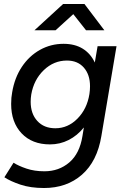

<svg xmlns="http://www.w3.org/2000/svg" viewBox="-20 -732 629 964"><path d="M2 158 48 85Q73 101 113 114.5Q153 128 203 128Q276 128 328 83.5Q380 39 394 -49L401 -92Q368 -51 324.5 -29Q281 -7 231 -7Q141 -7 88.5 -62.5Q36 -118 36 -210Q36 -243 41 -268Q53 -341 89.5 -396Q126 -451 180.5 -481.5Q235 -512 299 -512Q356 -512 395.5 -487.5Q435 -463 456 -418L470 -500H565L489 -49Q468 78 391.5 145Q315 212 201 212Q133 212 82.5 195Q32 178 2 158ZM134 -221Q134 -161 167.5 -124.5Q201 -88 258 -88Q321 -88 369 -136.5Q417 -185 429 -260Q432 -280 432 -299Q432 -357 401 -392.5Q370 -428 316 -428Q250 -428 200 -380Q150 -332 137 -258Q134 -239 134 -221ZM297 -712H404L504 -580H412L348 -661L259 -580H153Z"/></svg>

Font: Oak Sans Medium
Style: Italic
Weight: 500
Italic angle: -9.49998°
Foundry: Erik Kennedy, Walven
Version: Version 1.000